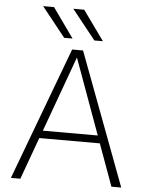

<svg xmlns="http://www.w3.org/2000/svg" viewBox="-62 -1003 807 1052"><g transform="rotate(5 341.5 -476.5)"><path d="M262 -790 132 -953H192L308 -790ZM428 -790 298 -953H358L475 -790ZM342 -686H340L190 -273H492ZM507 -231H174L90 0H38L311 -730H371L645 0H591Z"/></g></svg>

Font: Mplus 1p Light
Style: Regular
Weight: 300
Version: Version 1.061